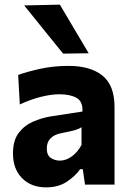

<svg xmlns="http://www.w3.org/2000/svg" viewBox="-20 -797 562 829"><path d="M179 12Q114.5 12 75.2 -27.8Q36 -67.5 36 -134.5Q36 -191 61.2 -223.8Q86.5 -256.5 123.8 -272.2Q161 -288 197 -294L336 -315.5Q338 -359 310.5 -374.5Q283 -390 236 -390Q201.5 -390 157.2 -379Q113 -368 65.5 -346L58.5 -473.5Q95.5 -487 153 -499.8Q210.5 -512.5 276.5 -512.5Q370 -512.5 422.2 -470.8Q474.5 -429 474.5 -335V0H347L337.5 -66.5H326Q306 -37.5 269.2 -12.8Q232.5 12 179 12ZM238.5 -103.5Q265 -103.5 290.2 -121.8Q315.5 -140 332 -171.5V-248Q323 -241 305.5 -235.8Q288 -230.5 240.5 -221Q213.5 -215.5 197.8 -199.2Q182 -183 182 -156Q182 -127 199.2 -115.2Q216.5 -103.5 238.5 -103.5ZM252.5 -565.5Q211.5 -616 169.5 -668Q127.5 -720 84.5 -773.5L238.5 -777Q269.5 -724.5 300.5 -672.2Q331.5 -620 363 -567Z"/></svg>

Font: Heraclito
Style: Bold
Weight: 700
Designer: Kostas Bartsokas (font) & Cristiano Sobral (main changes)
Foundry: Kostas Bartsokas (font) & Cristiano Sobral (main changes)
Version: Version 1.00;July 8, 2020;FontCreator 13.0.0.2655 64-bit